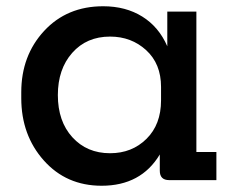

<svg xmlns="http://www.w3.org/2000/svg" viewBox="-20 -576 742 614"><path d="M521 0Q491 0 491 -30V-82Q431 18 305 18Q192 18 120 -63Q48 -144 48 -262V-281Q48 -398 121 -477Q194 -556 310 -556Q382 -556 435 -523Q488 -490 515 -428V-539H608V-90H672V0ZM332 -86Q402 -86 448.5 -132Q495 -178 495 -255V-298Q495 -372 447.5 -415.5Q400 -459 332 -459Q257 -459 211 -407Q165 -355 165 -272Q165 -188 211.5 -137Q258 -86 332 -86Z"/></svg>

Font: Cazoo Sans Medium
Style: Regular
Weight: 500
Designer: Jonathan Barnbrook, Julián Moncada
Foundry: Barnbrook Fonts
Version: Version 2.000;Glyphs 3.3 (3337)